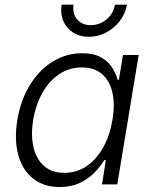

<svg xmlns="http://www.w3.org/2000/svg" viewBox="-20 -773 638 805"><path d="M230.5 11.2Q163.6 11.2 118.9 -24.2Q74.2 -59.6 56.6 -123Q39.1 -186.5 52.7 -270Q66.9 -354.5 105.7 -417.2Q144.5 -480 201.2 -514.9Q257.8 -549.8 324.2 -549.8Q372.6 -549.8 402.8 -533Q433.1 -516.1 449.7 -490.5Q466.3 -464.8 473.1 -438.5H478.5L495.6 -542.5H561.5L471.7 0H407.7L423.8 -101.6H417Q400.9 -74.7 375.5 -48.8Q350.1 -22.9 314.2 -5.9Q278.3 11.2 230.5 11.2ZM249.5 -48.3Q302.2 -48.3 343.8 -76.9Q385.3 -105.5 413.1 -155.8Q440.9 -206.1 451.7 -271Q462.4 -335.4 451.2 -385Q439.9 -434.6 407.7 -462.4Q375.5 -490.2 323.2 -490.2Q269.5 -490.2 227.3 -461.4Q185.1 -432.6 157.5 -383.1Q129.9 -333.5 119.1 -271Q108.9 -207.5 120.1 -157.2Q131.3 -106.9 164.1 -77.6Q196.8 -48.3 249.5 -48.3ZM352.5 -618.7Q314.5 -618.7 286.4 -636.7Q258.3 -654.8 245.4 -685.3Q232.4 -715.8 238.3 -753.4H288.6Q282.7 -715.8 303.5 -691.7Q324.2 -667.5 360.8 -667.5Q385.7 -667.5 407.2 -678.7Q428.7 -689.9 443.4 -709.2Q458 -728.5 461.9 -753.4H512.2Q505.9 -715.8 482.4 -685.3Q459 -654.8 425 -636.7Q391.1 -618.7 352.5 -618.7Z"/></svg>

Font: Inter 16pt Light
Style: Italic
Weight: 300
Italic angle: -9.3988°
Version: Version 4.001;git-66647c0bb